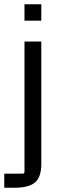

<svg xmlns="http://www.w3.org/2000/svg" viewBox="-52 -685 272 902"><path d="M142 -588H63V-665H142ZM54 131Q63 131 63 121V-490H142V86Q142 147 112.5 172Q83 197 17 197H-32V131Z"/></svg>

Font: Gemunu Libre ExtraLight
Style: Regular
Weight: 400
Version: Version 1.100